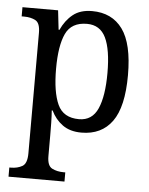

<svg xmlns="http://www.w3.org/2000/svg" viewBox="-55 -591 680 875"><g transform="rotate(5 285.0 -153.5)"><path d="M17 239V197H24Q54 197 76 184.5Q98 172 98 125V-426Q98 -471 76.5 -482.5Q55 -494 25 -494H13V-536H176L186 -448H190Q210 -492 243.5 -519Q277 -546 331 -546Q422 -546 470.5 -479.5Q519 -413 519 -269Q519 -124 470.5 -57Q422 10 330 10Q278 10 244 -14.5Q210 -39 191 -79H187Q189 -53 189.5 -21.5Q190 10 190 34V130Q190 174 212.5 185.5Q235 197 265 197H273V239ZM314 -50Q374 -50 399.5 -107.5Q425 -165 425 -271Q425 -378 399 -432Q373 -486 313 -486Q242 -486 216 -431Q190 -376 190 -270Q190 -164 216 -107Q242 -50 314 -50Z"/></g></svg>

Font: Noto Serif Tamil SemiCondensed
Style: Italic
Weight: 400
Width: 4
Italic angle: -12°
Designer: Indian Type Foundry, Tom Grace, and the Monotype Design Team
Foundry: Monotype Imaging Inc.
Version: Version 2.003; ttfautohint (v1.8.4.7-5d5b)